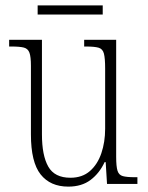

<svg xmlns="http://www.w3.org/2000/svg" viewBox="-20 -684 550 714"><path d="M234 10Q167 10 131 -35.5Q95 -81 95 -184V-439Q95 -473 89.5 -488Q84 -503 69 -507Q54 -511 23 -511H14V-536H136V-184Q136 -106 159.5 -64.5Q183 -23 242 -23Q286 -23 314.5 -48Q343 -73 357 -114.5Q371 -156 371 -205V-429Q371 -467 366.5 -484.5Q362 -502 347 -506.5Q332 -511 300 -511H293V-536H412V-101Q412 -65 417 -49Q422 -33 437 -29Q452 -25 481 -25H491V0H378L373 -81H369Q350 -40 317 -15Q284 10 234 10ZM120 -630V-664H362V-630Z"/></svg>

Font: Noto Serif Myanmar Condensed ExtraLight
Style: Regular
Weight: 200
Width: 3
Designer: Ben Mitchell and the Monotype Design Team
Foundry: Monotype Imaging Inc.
Version: Version 2.106; ttfautohint (v1.8.4.7-5d5b)